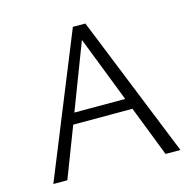

<svg xmlns="http://www.w3.org/2000/svg" viewBox="-98 -760 878 861"><g transform="rotate(-15 341.0 -329.0)"><path d="M476 -234H201L111 0H46L313 -658H371L636 0H567ZM456 -285 337 -591 220 -285Z"/></g></svg>

Font: Ysabeau Semilight
Style: Regular
Weight: 300
Designer: Christian Thalmann (Catharsis Fonts)
Version: Version 0.003